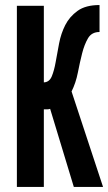

<svg xmlns="http://www.w3.org/2000/svg" viewBox="-20 -742 429 762"><path d="M375 -615Q344 -615 329.5 -590.5Q315 -566 306 -530.5Q297 -495 289 -454Q281 -413 264 -379L389 0H273L179 -310Q173 -308 167 -308Q161 -308 154 -308V0H47V-719H154V-415Q176 -416 185.5 -439Q195 -462 201 -496Q207 -530 214.5 -569.5Q222 -609 239 -642.5Q256 -676 288 -699Q320 -722 375 -722Z"/></svg>

Font: Osterbar
Style: Regular
Weight: 500
Width: 3
Designer: Peter Wiegel, Basierend auf Erbar schmal-halbfette Grotesk v. Jacob Erbar
Foundry: Peter Wiegel
Version: Version 1.0